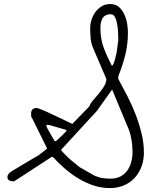

<svg xmlns="http://www.w3.org/2000/svg" viewBox="-20 -958 773 974"><path d="M242.2 -162.1 51.8 -38.1H45.9Q36.1 -38.1 26.9 -43Q17.6 -47.9 17.6 -59.6Q17.6 -67.4 22 -73.7Q26.4 -80.1 33.2 -85Q41 -90.8 61.5 -102.5Q82 -114.3 104.5 -128.4Q127 -142.6 147.9 -154.3Q168.9 -166 176.8 -170.9Q180.7 -174.8 188.5 -180.2Q196.3 -185.5 202.6 -190.9Q209 -196.3 213.9 -200.2Q218.8 -204.1 218.8 -205.1L143.6 -357.4Q138.7 -364.3 138.2 -368.7Q137.7 -373 137.7 -380.9Q137.7 -410.2 166 -410.2Q169.9 -410.2 184.1 -404.8Q198.2 -399.4 218.8 -390.1Q239.3 -380.9 261.7 -370.1Q284.2 -359.4 302.7 -350.6Q321.3 -341.8 334 -335.4Q346.7 -329.1 346.7 -329.1L433.6 -418.9Q436.5 -430.7 450.7 -447.3Q464.8 -463.9 480.5 -482.4Q496.1 -501 507.8 -520Q519.5 -539.1 519.5 -554.7V-557.6L452.1 -714.8Q442.4 -737.3 439.9 -763.2Q437.5 -789.1 437.5 -814.5Q437.5 -835.9 444.3 -857.9Q451.2 -879.9 464.4 -897.5Q477.5 -915 496.1 -926.3Q514.6 -937.5 540 -937.5Q566.4 -937.5 583.5 -922.4Q600.6 -907.2 610.8 -884.8Q621.1 -862.3 625 -837.4Q628.9 -812.5 628.9 -792Q628.9 -733.4 615.7 -680.2Q602.5 -627 580.1 -571.3V-557.6Q602.5 -515.6 626 -470.7Q649.4 -425.8 668 -377.4Q686.5 -329.1 698.2 -280.8Q710 -232.4 710 -183.6Q710 -145.5 697.8 -112.8Q685.5 -80.1 663.1 -55.7Q640.6 -31.2 608.9 -17.6Q577.1 -3.9 538.1 -3.9Q494.1 -3.9 454.6 -17.1Q415 -30.3 378.4 -52.2Q341.8 -74.2 309.1 -102.5Q276.4 -130.9 248 -162.1ZM291 -195.3Q291 -194.3 296.4 -188.5Q301.8 -182.6 309.1 -175.3Q316.4 -168 324.2 -160.2Q332 -152.3 337.9 -147.5Q340.8 -144.5 348.1 -139.2Q355.5 -133.8 362.8 -127.4Q370.1 -121.1 376.5 -115.7Q382.8 -110.4 384.8 -109.4Q390.6 -106.4 402.3 -99.6Q414.1 -92.8 425.8 -85.9Q437.5 -79.1 448.2 -73.2Q459 -67.4 460.9 -66.4Q483.4 -56.6 502.4 -54.2Q521.5 -51.8 541 -51.8Q570.3 -51.8 591.3 -63Q612.3 -74.2 626 -93.3Q639.6 -112.3 646 -137.2Q652.3 -162.1 652.3 -187.5Q652.3 -214.8 647.9 -244.1Q643.6 -273.4 633.8 -299.8L548.8 -503.9L471.7 -395.5L291 -199.2ZM214.8 -324.2Q214.8 -322.3 216.3 -316.9Q217.8 -311.5 218.8 -309.6Q222.7 -302.7 229 -291Q235.4 -279.3 241.7 -269Q248 -258.8 252.4 -250.5Q256.8 -242.2 257.8 -242.2H261.7Q264.6 -242.2 273.4 -250.5Q282.2 -258.8 292 -268.1Q301.8 -277.3 309.6 -285.6Q317.4 -293.9 318.4 -294.9L313.5 -299.8L228.5 -324.2ZM489.3 -815.4Q489.3 -760.7 505.9 -716.3Q522.5 -671.9 547.9 -624Q552.7 -627 556.6 -636.2Q560.5 -645.5 563.5 -656.7Q566.4 -668 568.4 -677.7Q570.3 -687.5 571.3 -689.5Q571.3 -691.4 572.8 -699.2Q574.2 -707 575.2 -717.3Q576.2 -727.5 577.6 -737.3Q579.1 -747.1 580.1 -752V-754.9Q580.1 -758.8 579.6 -779.3Q579.1 -799.8 576.2 -823.7Q573.2 -847.7 565.4 -866.7Q557.6 -885.7 542 -885.7Q526.4 -885.7 515.6 -879.9Q504.9 -874 499.5 -864.3Q494.1 -854.5 491.7 -841.8Q489.3 -829.1 489.3 -815.4Z"/></svg>

Font: Cedarville Cursive
Style: Regular
Weight: 400
Designer: Kimberly Geswein
Foundry: Kimberly Geswein
Version: Version 1.001 2010